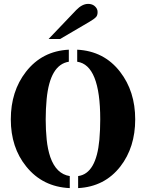

<svg xmlns="http://www.w3.org/2000/svg" viewBox="-20 -967 759 997"><path d="M342.3 9.8Q201.2 3.4 116.2 -102.5Q36.1 -201.2 36.1 -347.2Q36.1 -493.2 114.7 -594.2Q198.7 -702.1 337.4 -709V-646.5Q239.3 -630.9 222.2 -452.1Q217.3 -400.9 217.3 -346.9Q217.3 -293 222.4 -242.4Q227.5 -191.9 241.2 -151.4Q272 -63.5 342.3 -52.7ZM500.5 -347.2Q500.5 -629.4 380.9 -646.5V-709Q520.5 -701.7 603.5 -594.2Q682.1 -492.7 682.1 -347.2Q682.1 -202.1 605 -102.5Q523.4 2.4 385.7 9.8V-52.7Q480 -65.4 496.1 -242.2Q500.5 -293 500.5 -347.2ZM232.4 -764.6 375.5 -914.6Q406.7 -946.8 437.5 -946.8Q467.8 -946.8 482.4 -922.4Q486.8 -914.6 486.8 -904.8Q486.8 -886.7 478.5 -878.4Q467.8 -867.2 444.8 -854L292.5 -764.6Z"/></svg>

Font: Stardos Stencil
Style: Bold
Weight: 700
Designer: vernon adams
Foundry: vernon adams
Version: Version 1.000